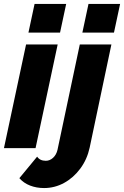

<svg xmlns="http://www.w3.org/2000/svg" viewBox="-30 -750 628 972"><path d="M145 -730H305L274 -585H114ZM102 -525H262L150 0H-10ZM418 -730H578L547 -585H387ZM193 202Q155 202 122.5 189.5Q90 177 68 152L158 43Q172 64 202 64Q222 64 238.5 49Q255 34 261 9L374 -525H534L424 -3Q411 57 376.5 103.5Q342 150 294.5 176Q247 202 193 202Z"/></svg>

Font: Raleway ExtraBold
Style: Italic
Weight: 800
Italic angle: -12°
Designer: Matt McInerney, Pablo Impallari, Rodrigo Fuenzalida
Foundry: Matt McInerney, Pablo Impallari, Rodrigo Fuenzalida
Version: Version 4.026